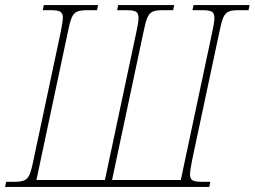

<svg xmlns="http://www.w3.org/2000/svg" viewBox="-40 -734 1000 754"><path d="M-16 -20H17Q43 -20 56 -26Q69 -32 76.5 -49.5Q84 -67 92 -108L198 -606Q207 -653 207 -663Q207 -682 197 -688Q187 -694 161 -694H128L132 -714H345L341 -694H301Q275 -694 262 -688Q249 -682 241.5 -664.5Q234 -647 226 -606L103 -27H372L495 -606Q504 -645 504 -663Q504 -682 494 -688Q484 -694 458 -694H420L424 -714H644L640 -694H598Q572 -694 559 -688Q546 -682 538.5 -664.5Q531 -647 523 -606L400 -27H670L793 -606Q802 -645 802 -663Q802 -682 792 -688Q782 -694 756 -694H716L720 -714H940L936 -694H896Q870 -694 857 -688Q844 -682 836.5 -664.5Q829 -647 821 -606L715 -108Q706 -61 706 -51Q706 -32 716 -26Q726 -20 752 -20H786L782 0H-20Z"/></svg>

Font: Noto Serif NarrowThin
Style: Italic
Weight: 250
Width: 4
Italic angle: -12°
Designer: Monotype Design Team
Foundry: Monotype Imaging Inc.
Version: Version 1.001